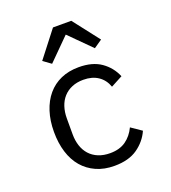

<svg xmlns="http://www.w3.org/2000/svg" viewBox="-140 -870 881 987"><g transform="rotate(-20 300.0 -376.5)"><path d="M318 12Q262 12 218.5 -7.5Q175 -27 145 -62Q115 -97 99.5 -147Q84 -197 84 -258Q84 -319 100 -369Q116 -419 146 -454.5Q176 -490 219 -509Q262 -528 317 -528Q392 -528 439 -495Q486 -462 508 -409L444 -375Q430 -415 397.5 -437Q365 -459 317 -459Q282 -459 254.5 -447.5Q227 -436 208 -415Q189 -394 179.5 -365Q170 -336 170 -302V-214Q170 -180 179.5 -151Q189 -122 208 -101Q227 -80 255 -68.5Q283 -57 319 -57Q371 -57 405 -81Q439 -105 459 -147L516 -108Q493 -56 444.5 -22Q396 12 318 12ZM363 -765 474 -622 429 -591 312 -708 195 -591 152 -622 263 -765Z"/></g></svg>

Font: IBM Plex Mono
Style: Regular
Weight: 400
Monospace: yes
Designer: Mike Abbink, Paul van der Laan, Pieter van Rosmalen
Foundry: Bold Monday
Version: Version 2.3